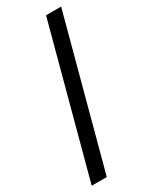

<svg xmlns="http://www.w3.org/2000/svg" viewBox="-206 -766 645 811"><g transform="rotate(-30 117.0 -360.0)"><path d="M-16.5 0H57L250 -720H176.5Z"/></g></svg>

Font: Manrope
Style: RegularItalic
Weight: 400
Italic angle: -15°
Designer: Mikhail Sharanda
Foundry: Mikhail Sharanda
Version: Version 4.502;hotconv 1.0.109;makeotfexe 2.5.65596